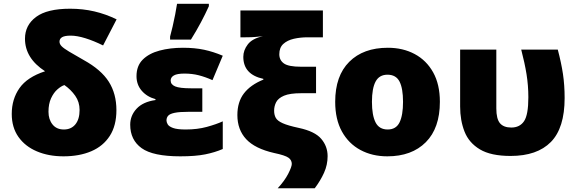

<svg xmlns="http://www.w3.org/2000/svg" viewBox="-20 -815 3047 1013"><path d="M350.1 -769Q417 -769 477.5 -754.9Q538.1 -740.7 595.2 -712.9L523.9 -575.2Q474.6 -599.6 430.4 -613.3Q386.2 -627 353 -627Q321.8 -627 307.9 -618.9Q293.9 -610.8 293.9 -595.2Q293.9 -582.5 305.2 -571Q316.4 -559.6 344.2 -543Q372.1 -526.4 421.9 -498Q513.7 -447.3 554 -383.8Q594.2 -320.3 594.2 -233.9Q594.2 -152.3 559.3 -98.1Q524.4 -43.9 461.7 -17.1Q398.9 9.8 314.9 9.8Q236.3 9.8 174.6 -16.4Q112.8 -42.5 77.4 -92.5Q42 -142.6 42 -213.9Q42 -292 82.8 -350.1Q123.5 -408.2 217.8 -439Q111.8 -507.8 111.8 -610.8Q111.8 -682.1 170.2 -725.6Q228.5 -769 350.1 -769ZM319.8 -366.2Q302.7 -360.8 283 -343.5Q263.2 -326.2 249.5 -296.6Q235.8 -267.1 235.8 -225.1Q235.8 -185.1 257.1 -158.4Q278.3 -131.8 316.9 -131.8Q355.5 -131.8 377.7 -158.9Q399.9 -186 399.9 -234.9Q399.9 -276.9 377 -309.6Q354 -342.3 319.8 -366.2Z M1047.4 -349.1V-225.1H975.1Q926.3 -225.1 901.1 -219.7Q876 -214.4 867.2 -204.3Q858.4 -194.3 858.4 -179.2Q858.4 -170.4 864.7 -159.2Q871.1 -147.9 892.8 -139.9Q914.6 -131.8 959.5 -131.8Q1021.5 -131.8 1071.3 -145.5Q1121.1 -159.2 1155.3 -174.8V-28.8Q1113.3 -10.7 1062.3 -0.5Q1011.2 9.8 931.2 9.8Q787.1 9.8 727.1 -33.4Q667 -76.7 667 -157.2Q667 -205.1 700.7 -241.5Q734.4 -277.8 800.3 -287.1V-292Q755.4 -304.2 727.8 -336.2Q700.2 -368.2 700.2 -413.1Q700.2 -467.8 733.2 -500.5Q766.1 -533.2 821.8 -548.1Q877.4 -563 945.3 -563Q1007.8 -563 1056.9 -552.5Q1106 -542 1155.3 -521L1101.1 -392.1Q1063 -409.2 1028.1 -418Q993.2 -426.8 953.1 -426.8Q914.6 -426.8 897.5 -417Q880.4 -407.2 880.4 -390.1Q880.4 -369.1 904.3 -359.1Q928.2 -349.1 987.3 -349.1ZM877.4 -606V-622.1Q883.8 -644.5 890.9 -675.8Q897.9 -707 904.3 -738.8Q910.6 -770.5 914.1 -794.9H1082V-782.2Q1062.5 -739.3 1040 -697Q1017.6 -654.8 987.3 -606Z M1232.4 -208Q1232.4 -276.9 1266.8 -322Q1301.3 -367.2 1369.6 -395V-398.9Q1263.7 -421.9 1263.7 -515.1Q1263.7 -549.8 1287.4 -580.8Q1311 -611.8 1367.2 -624Q1346.2 -622.1 1327.4 -620.1Q1308.6 -618.2 1275.4 -618.2H1248.5V-759.8H1683.6V-618.2H1603.5Q1564.5 -618.2 1530.3 -610.4Q1496.1 -602.5 1474.9 -583.3Q1453.6 -564 1453.6 -528.8Q1453.6 -497.6 1478 -480.2Q1502.4 -462.9 1568.4 -462.9H1647.5V-323.2H1569.3Q1509.3 -323.2 1478.5 -310.1Q1447.8 -296.9 1437 -275.9Q1426.3 -254.9 1426.3 -231Q1426.3 -209 1435.1 -193.1Q1443.8 -177.2 1471.7 -164.8Q1499.5 -152.3 1556.6 -140.1Q1641.1 -122.1 1674.8 -82.5Q1708.5 -43 1708.5 8.8Q1708.5 54.7 1689.7 96.4Q1670.9 138.2 1640.6 178.2H1445.3Q1481.4 139.2 1500.5 102.1Q1519.5 64.9 1519.5 49.8Q1519.5 29.8 1502 17.1Q1484.4 4.4 1426.3 -7.8Q1325.2 -30.8 1278.8 -80.8Q1232.4 -130.9 1232.4 -208Z M2300.8 -277.8Q2300.8 -139.2 2226.6 -64.7Q2152.3 9.8 2023.4 9.8Q1943.8 9.8 1881.6 -23.7Q1819.3 -57.1 1783.9 -121.3Q1748.5 -185.5 1748.5 -277.8Q1748.5 -415 1822.8 -489Q1897 -563 2026.4 -563Q2106 -563 2168 -529.8Q2230 -496.6 2265.4 -433.1Q2300.8 -369.6 2300.8 -277.8ZM1942.4 -277.8Q1942.4 -207 1961.4 -169.4Q1980.5 -131.8 2025.4 -131.8Q2069.8 -131.8 2088.1 -169.4Q2106.4 -207 2106.4 -277.8Q2106.4 -348.6 2087.9 -384.8Q2069.3 -420.9 2024.4 -420.9Q1981 -420.9 1961.7 -384.8Q1942.4 -348.6 1942.4 -277.8Z M2673.8 7.8Q2569.8 7.8 2512 -26.9Q2454.1 -61.5 2430.9 -120.6Q2407.7 -179.7 2407.7 -252.9V-553.2H2598.6V-243.2Q2598.6 -187.5 2617.9 -164.8Q2637.2 -142.1 2677.7 -142.1Q2722.2 -142.1 2744.9 -175.5Q2767.6 -209 2767.6 -301.8Q2767.6 -363.3 2758.1 -422.9Q2748.5 -482.4 2730 -553.2H2922.9Q2941.4 -483.4 2950.2 -424.6Q2959 -365.7 2959 -297.9Q2959 -139.6 2886.5 -65.9Q2814 7.8 2673.8 7.8Z"/></svg>

Font: Open Sans ExtraBold
Style: Regular
Weight: 800
Designer: Monotype Design Team
Foundry: Monotype Imaging Inc.
Version: Version 3.003; ttfautohint (v1.8.4)